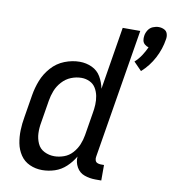

<svg xmlns="http://www.w3.org/2000/svg" viewBox="-86 -844 833 926"><g transform="rotate(10 331.0 -380.5)"><path d="M569 -545Q607 -579 630.5 -624Q654 -669 661 -716Q664 -730 660 -743.5Q656 -757 643.5 -763Q631 -769 617 -769Q603 -769 588.5 -763Q574 -757 565.5 -743.5Q557 -730 555 -716Q553 -704 555 -693Q557 -682 565.5 -674.5Q574 -667 585 -664Q575 -642 561.5 -621.5Q548 -601 530 -585ZM182 8Q213 8 243.5 -2Q274 -12 298.5 -35Q323 -58 339 -86Q337 -58 350.5 -34Q364 -10 389.5 -1Q415 8 443 8H472V-68H456Q447 -68 439 -71.5Q431 -75 428.5 -84Q426 -93 428 -102L532 -735H446L396 -428Q390 -459 374.5 -485.5Q359 -512 331 -525Q303 -538 271 -538Q234 -538 197 -523.5Q160 -509 133 -478.5Q106 -448 92 -412Q78 -376 72 -339L54 -229Q48 -196 47 -163.5Q46 -131 52 -100Q58 -69 75 -43.5Q92 -18 120.5 -5Q149 8 182 8ZM228 -68Q202 -68 179 -79.5Q156 -91 145.5 -114.5Q135 -138 134 -164Q133 -190 138 -217L156 -327Q160 -352 169.5 -376.5Q179 -401 198 -422Q217 -443 242 -453Q267 -463 293 -463Q314 -463 333 -454Q352 -445 362.5 -427.5Q373 -410 377 -389.5Q381 -369 380 -347Q379 -325 375 -304L357 -194Q353 -170 343.5 -147Q334 -124 316.5 -104.5Q299 -85 275 -76.5Q251 -68 228 -68Z"/></g></svg>

Font: Iosevka Sparkle
Style: Italic
Weight: 400
Italic angle: -9°
Designer: Belleve Invis
Foundry: Belleve Invis
Version: Version 4.5.0; ttfautohint (v1.8.3)